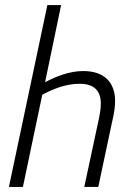

<svg xmlns="http://www.w3.org/2000/svg" viewBox="-20 -734 539 754"><path d="M15 0H70L146 -362C191 -386 240 -405 293 -405C349 -405 376 -378 376 -327C376 -306 372 -285 366 -257L311 0H366L421 -259C428 -288 432 -314 432 -337C432 -410 390 -455 307 -455C253 -455 200 -434 157 -411L220 -714H166Z"/></svg>

Font: Noto Sans Condensed Light
Style: Italic
Weight: 300
Width: 3
Italic angle: -12°
Designer: Monotype Design Team
Foundry: Monotype Imaging Inc.
Version: Version 2.013